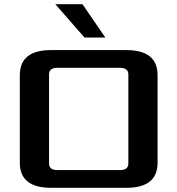

<svg xmlns="http://www.w3.org/2000/svg" viewBox="-20 -900 850 920"><path d="M75 -120V-540Q75 -660 225 -660H585Q735 -660 735 -540V-120Q735 0 585 0H225Q75 0 75 -120ZM215 -117Q215 -85 255 -85H555Q595 -85 595 -117V-543Q595 -575 555 -575H255Q215 -575 215 -543ZM245 -880H375L485 -720H385Z"/></svg>

Font: Xolonium
Style: Regular
Weight: 400
Designer: Severin Meyer
Version: Version 4.2